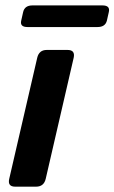

<svg xmlns="http://www.w3.org/2000/svg" viewBox="-20 -700 429 720"><path d="M83 -598.6Q53.7 -598.6 59.6 -623L66.9 -655.3Q72.8 -679.7 101.6 -679.7H364.3Q393.6 -679.7 388.2 -655.3L380.9 -623Q375 -598.6 345.7 -598.6ZM37.1 0Q7.8 0 14.6 -29.3L119.6 -483.4Q126.5 -512.7 155.3 -512.7H233.4Q262.7 -512.7 256.3 -483.4L151.4 -29.3Q144.5 0 115.2 0Z"/></svg>

Font: Istok
Style: Bold Italic
Weight: 700
Italic angle: -13°
Designer: Andrey V. Panov
Foundry: Andrey V. Panov
Version: Version 1.0.3